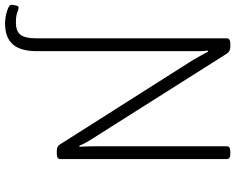

<svg xmlns="http://www.w3.org/2000/svg" viewBox="-128 -634 954 779"><g transform="rotate(90 349.5 -245.0)"><path d="M56 212Q40 212 22.5 208.5Q5 205 -7.5 199Q-20 193 -20 186Q-20 180 -17.5 168.5Q-15 157 -9 157Q-2 157 11.5 162.5Q25 168 52 168Q86 168 101 150Q116 132 116 84V-688Q116 -702 138 -702H150Q169 -702 178 -688L519 -149Q527 -137 535.5 -122.5Q544 -108 552 -89L556 -90Q555 -107 554.5 -121.5Q554 -136 554 -157V-688Q554 -702 576 -702H584Q606 -702 606 -688V-12Q606 2 584 2H573Q554 2 547 -10L203 -552Q196 -565 187.5 -579.5Q179 -594 170 -612L166 -611Q168 -594 168 -579.5Q168 -565 168 -543V84Q168 150 140 181Q112 212 56 212Z"/></g></svg>

Font: Asap ExtraLight
Style: Regular
Weight: 200
Designer: Pablo Cosgaya
Foundry: Omnibus-Type
Version: Version 3.001; ttfautohint (v1.8.4.7-5d5b)